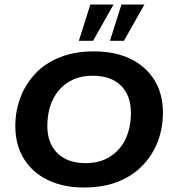

<svg xmlns="http://www.w3.org/2000/svg" viewBox="-20 -822 762 852"><path d="M352 10Q261 10 192.5 -23Q124 -56 86 -117.5Q48 -179 48 -263Q48 -328 70 -387.5Q92 -447 135.5 -494Q179 -541 245 -567.5Q311 -594 398 -594Q490 -594 558.5 -561Q627 -528 665 -467Q703 -406 703 -321Q703 -256 681 -196.5Q659 -137 615 -90Q571 -43 505.5 -16.5Q440 10 352 10ZM361 -98Q410 -98 447.5 -115.5Q485 -133 510.5 -163.5Q536 -194 548.5 -234Q561 -274 561 -320Q561 -399 516.5 -442.5Q472 -486 391 -486Q341 -486 303.5 -468.5Q266 -451 240.5 -420.5Q215 -390 202.5 -350Q190 -310 190 -264Q190 -186 235 -142Q280 -98 361 -98ZM330 -641 381 -802H484L393 -641ZM468 -641 519 -802H621L530 -641Z"/></svg>

Font: Rokkitt SemiBold
Style: Bold Italic
Weight: 700
Italic angle: -9°
Version: Version 3.103